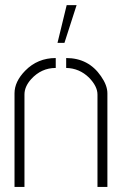

<svg xmlns="http://www.w3.org/2000/svg" viewBox="-20 -735 479 755"><path d="M206.1 -566.4 242.2 -714.8H281.2L233.4 -566.4ZM37.1 0V-368.2Q37.1 -414.1 79.1 -457Q127.9 -506.8 199.2 -506.8V-467.8Q142.6 -467.8 102.5 -423.8Q76.2 -394.5 76.2 -363.3V0ZM240.2 -467.8V-506.8Q328.1 -506.8 377 -435.5Q402.3 -399.4 402.3 -368.2V0H363.3V-363.3Q363.3 -395.5 330.1 -429.7Q292 -466.8 240.2 -467.8Z"/></svg>

Font: Post No Bills Jaffna Light
Style: Regular
Weight: 300
Designer: Kosala Senevirathne, Siva Puranthara, Lasantha Premarathna, Tharique Azeez
Foundry: Mooniak
Version: Version 1.220 ; ttfautohint (v1.6)